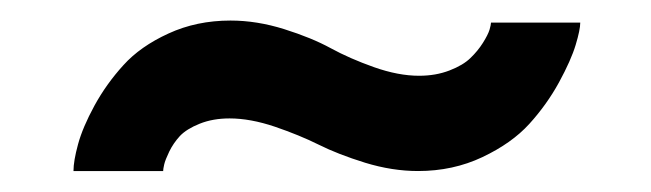

<svg xmlns="http://www.w3.org/2000/svg" viewBox="-20 -387 627 185"><path d="M202.1 -367.2Q227.5 -367.2 253.9 -358.9Q280.3 -350.6 298.6 -340.6Q316.9 -330.6 340.3 -322.3Q363.8 -314 383.8 -314Q399.9 -314 413.1 -319.1Q426.3 -324.2 433.3 -331.1Q440.4 -337.9 445.3 -345.7Q450.2 -353.5 451.7 -358.4Q453.1 -363.3 453.1 -365.2H539.1Q539.1 -358.4 534.7 -343.8Q530.3 -329.1 518.6 -307.6Q506.8 -286.1 490 -267.6Q473.1 -249 444.8 -235.6Q416.5 -222.2 382.8 -222.2Q357.9 -222.2 331.8 -230.2Q305.7 -238.3 287.1 -247.6Q268.6 -256.8 244.9 -264.9Q221.2 -272.9 201.2 -272.9Q185.1 -272.9 172.4 -267.8Q159.7 -262.7 153.3 -255.9Q147 -249 143.1 -241Q139.2 -232.9 138.2 -228.5Q137.2 -224.1 137.2 -222.2H50.8Q50.8 -231.9 55.2 -248Q59.6 -264.2 71 -285.2Q82.5 -306.2 98.9 -324.2Q115.2 -342.3 142.3 -354.7Q169.4 -367.2 202.1 -367.2Z"/></svg>

Font: Raleway-v4020 ExtraBold
Style: Regular
Weight: 800
Designer: Matt McInerney, Pablo Impallari, Rodrigo Fuenzalida
Foundry: Matt McInerney, Pablo Impallari, Rodrigo Fuenzalida
Version: Version 4.020;PS 004.020;hotconv 1.0.88;makeotf.lib2.5.64775